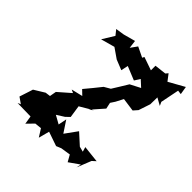

<svg xmlns="http://www.w3.org/2000/svg" viewBox="-208 -892 1068 1068"><g transform="rotate(45 326.0 -358.0)"><path d="M229 -118 286 -154 309 -176 298 -249 374 -294 350 -274 416 -349 408 -386 425 -412 448 -456 527 -445 549 -470 572 -539 573 -594 616 -570 606 -592 628 -702 652 -699 644 -747 551 -695 522 -733 510 -719 441 -711V-675L363 -702L357 -690L297 -719L269 -680L263 -728L193 -709L142 -701L166 -671L123 -601L224 -629L199 -628L264 -583L324 -559L333 -601L414 -568L435 -601C447 -590 460 -578 472 -567L412 -536C393 -506 375 -474 356 -445L320 -424C295 -392 270 -362 244 -331L272 -304L205 -288L224 -279L152 -216L145 -177L115 -173L53 -135L45 -110L27 -55L63 -30L45 -22L149 -20L157 29L196 -11L236 -15L265 31L282 -33L366 -4L395 -16L453 -25L475 14L536 -29L530 0L564 -85L585 -104L485 -115L493 -87L462 -95L398 -153L346 -81L301 -149L291 -99L214 -142Z"/></g></svg>

Font: Asimov Aggro
Style: CondIt
Weight: 500
Designer: Google
Version: Version 2.000980; 2014